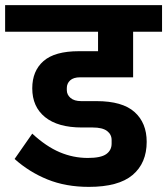

<svg xmlns="http://www.w3.org/2000/svg" viewBox="-40 -718 653 750"><path d="M307 12Q217 12 145.5 -17Q74 -46 17 -97L86 -196Q140 -146 193 -123.5Q246 -101 303 -101Q354 -101 375 -116Q396 -131 396 -157V-171Q396 -193 378 -206.5Q360 -220 322 -220H280Q186 -220 136 -260.5Q86 -301 86 -373Q86 -441 130 -479.5Q174 -518 268 -518H343V-594H-20V-698H593V-594H480V-416H273Q247 -416 234 -404Q221 -392 221 -374V-366Q221 -348 235.5 -335.5Q250 -323 277 -323H337Q438 -323 485.5 -280.5Q533 -238 533 -164Q533 -81 478 -34.5Q423 12 307 12Z"/></svg>

Font: IBM Plex Sans Devanagari
Style: Bold
Weight: 700
Designer: Mike Abbink, Paul van der Laan, Pieter van Rosmalen, Erin McLaughlin
Foundry: Bold Monday
Version: Version 1.1